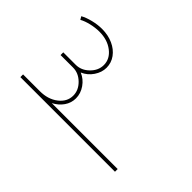

<svg xmlns="http://www.w3.org/2000/svg" viewBox="-182 -851 1003 1003"><g transform="rotate(-45 320.0 -349.5)"><path d="M590 -575Q590 -530 573.5 -493.5Q557 -457 528 -436Q499 -415 463 -415Q429 -415 397 -436.5Q365 -458 350 -493Q336 -459 304.5 -437Q273 -415 237 -415Q203 -415 175 -434.5Q147 -454 130 -487V0H110V-699H130V-575Q130 -515 161 -475Q192 -435 237 -435Q277 -435 308.5 -467Q340 -499 340 -540V-632H360V-540Q360 -499 391.5 -467Q423 -435 463 -435Q508 -435 539 -475Q570 -515 570 -575Q570 -604 562.5 -636Q555 -668 543 -689L560 -699Q573 -676 581.5 -641.5Q590 -607 590 -575Z"/></g></svg>

Font: Montserrat-Arabic Thin
Style: Regular
Weight: 250
Designer: Mohamed Gaber
Foundry: Kief Type Foundry
Version: Version 5.008